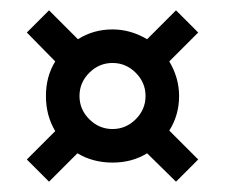

<svg xmlns="http://www.w3.org/2000/svg" viewBox="-20 -536 436 372"><path d="M134 -350Q134 -324 153 -305Q172 -286 198 -286Q224 -286 243 -305Q262 -324 262 -350Q262 -376 243 -395Q224 -414 198 -414Q172 -414 153 -395Q134 -376 134 -350ZM87 -282Q69 -312 69 -350Q69 -388 87 -417L32 -473L75 -516L131 -460Q161 -479 198 -479Q233 -479 265 -460L321 -516L364 -473L308 -417Q327 -385 327 -350Q327 -313 308 -283L364 -227L321 -184L265 -239Q236 -221 198 -221Q160 -221 130 -239L75 -184L32 -227Z"/></svg>

Font: SVN-Bebas Neue
Style: Bold
Weight: 700
Designer: Ryoichi Tsunekawa
Foundry: Ryoichi Tsunekawa
Version: Version 1.300; ttfautohint (v1.7.9-c794)